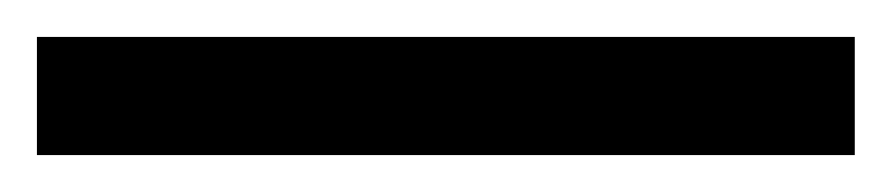

<svg xmlns="http://www.w3.org/2000/svg" viewBox="-24 -844 483 104"><path d="M439 -760H-4V-824H439Z"/></svg>

Font: Noto Sans Devanagari ExtraCondensed
Style: Regular
Weight: 400
Width: 2
Designer: Jelle Bosma - Monotype Design Team
Foundry: Monotype Imaging Inc.
Version: Version 2.006